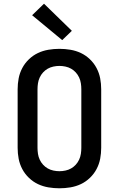

<svg xmlns="http://www.w3.org/2000/svg" viewBox="-20 -1006 640 1034"><path d="M300 8Q270 8 240.5 3Q211 -2 184.5 -14.5Q158 -27 136 -48Q114 -69 100 -95.5Q86 -122 80.5 -151Q75 -180 75 -210V-525Q75 -555 80.5 -584Q86 -613 100 -639.5Q114 -666 136 -687Q158 -708 184.5 -720.5Q211 -733 240.5 -738Q270 -743 300 -743Q330 -743 359.5 -738Q389 -733 415.5 -720.5Q442 -708 464 -687Q486 -666 500 -639.5Q514 -613 519.5 -584Q525 -555 525 -525V-210Q525 -180 519.5 -151Q514 -122 500 -95.5Q486 -69 464 -48Q442 -27 415.5 -14.5Q389 -2 359.5 3Q330 8 300 8ZM300 -84Q316 -84 332.5 -87.5Q349 -91 363 -99Q377 -107 388 -119Q399 -131 406 -146Q413 -161 415.5 -177.5Q418 -194 418 -210V-525Q418 -541 415.5 -557.5Q413 -574 406 -589Q399 -604 388 -616Q377 -628 363 -636Q349 -644 332.5 -647.5Q316 -651 300 -651Q284 -651 267.5 -647.5Q251 -644 237 -636Q223 -628 212 -616Q201 -604 194 -589Q187 -574 184.5 -557.5Q182 -541 182 -525V-210Q182 -194 184.5 -177.5Q187 -161 194 -146Q201 -131 212 -119Q223 -107 237 -99Q251 -91 267.5 -87.5Q284 -84 300 -84ZM315 -790 153 -924 217 -986 367 -840Z"/></svg>

Font: Iosevka SS04 Semibold Extended
Style: Regular
Weight: 600
Width: 7
Monospace: yes
Designer: Belleve Invis
Foundry: Belleve Invis
Version: Version 19.0.0; ttfautohint (v1.8.4)